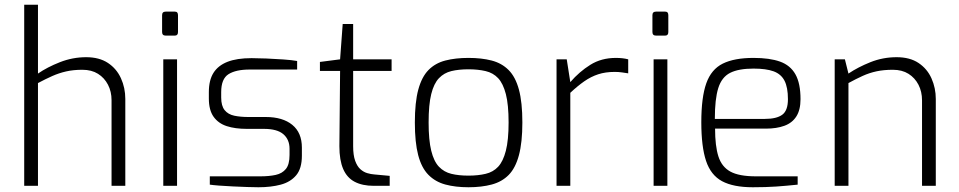

<svg xmlns="http://www.w3.org/2000/svg" viewBox="-20 -783 4041 809"><path d="M82 0V-763H140V-473Q179 -500 232.5 -521Q286 -542 343 -542Q398 -542 434.5 -518Q471 -494 489.5 -453.5Q508 -413 508 -366V0H450V-361Q450 -397 435 -426Q420 -455 393 -472Q366 -489 327 -489Q289 -489 258.5 -482Q228 -475 200 -462.5Q172 -450 140 -433V0Z M678 -633Q663 -633 663 -648V-719Q663 -734 678 -734H717Q724 -734 727 -730Q730 -726 730 -719V-648Q730 -633 717 -633ZM668 0V-533H726V0Z M1069 6Q1051 6 1022 5Q993 4 961 2.5Q929 1 903 -1Q877 -3 864 -5V-40H1077Q1114 -40 1141.5 -46Q1169 -52 1184.5 -71Q1200 -90 1200 -130V-156Q1200 -195 1174 -217.5Q1148 -240 1092 -240H1020Q971 -240 935.5 -251.5Q900 -263 880 -291Q860 -319 860 -368V-395Q860 -445 879.5 -476Q899 -507 938.5 -522.5Q978 -538 1040 -538Q1066 -538 1102 -536.5Q1138 -535 1174 -532.5Q1210 -530 1232 -526V-490H1032Q974 -490 943 -470.5Q912 -451 912 -395V-372Q912 -337 926.5 -319Q941 -301 967 -295.5Q993 -290 1027 -290H1100Q1171 -290 1211.5 -257Q1252 -224 1252 -161V-127Q1252 -73 1228 -44.5Q1204 -16 1163 -5Q1122 6 1069 6Z M1555 0Q1507 0 1474.5 -17Q1442 -34 1426 -71Q1410 -108 1410 -167L1413 -484H1328V-522L1413 -533L1424 -682H1468V-533H1630V-484H1468V-167Q1468 -129 1476.5 -105.5Q1485 -82 1498.5 -70Q1512 -58 1527.5 -53.5Q1543 -49 1557 -48L1622 -42V0Z M1954 6Q1899 6 1856.5 -5.5Q1814 -17 1785 -46.5Q1756 -76 1742 -129.5Q1728 -183 1728 -267Q1728 -352 1742.5 -405.5Q1757 -459 1785.5 -488Q1814 -517 1856.5 -528Q1899 -539 1954 -539Q2009 -539 2051.5 -528Q2094 -517 2123 -488Q2152 -459 2166.5 -405.5Q2181 -352 2181 -267Q2181 -183 2166.5 -129Q2152 -75 2123.5 -46Q2095 -17 2052 -5.5Q2009 6 1954 6ZM1954 -43Q1994 -43 2026 -50.5Q2058 -58 2079 -80.5Q2100 -103 2111.5 -148Q2123 -193 2123 -267Q2123 -342 2111.5 -386.5Q2100 -431 2079 -453.5Q2058 -476 2026 -483.5Q1994 -491 1954 -491Q1913 -491 1882 -483.5Q1851 -476 1829.5 -453.5Q1808 -431 1797 -386.5Q1786 -342 1786 -267Q1786 -193 1797 -148Q1808 -103 1829.5 -80.5Q1851 -58 1882 -50.5Q1913 -43 1954 -43Z M2325 0V-533H2368L2383 -437Q2421 -481 2467.5 -510Q2514 -539 2575 -539Q2590 -539 2603 -537.5Q2616 -536 2627 -533V-474Q2614 -476 2600 -478Q2586 -480 2570 -480Q2531 -480 2500.5 -470Q2470 -460 2442 -440.5Q2414 -421 2383 -392V0Z M2744 -633Q2729 -633 2729 -648V-719Q2729 -734 2744 -734H2783Q2790 -734 2793 -730Q2796 -726 2796 -719V-648Q2796 -633 2783 -633ZM2734 0V-533H2792V0Z M3152 6Q3070 6 3022.5 -19.5Q2975 -45 2955 -105Q2935 -165 2935 -268Q2935 -373 2956 -432Q2977 -491 3025.5 -515Q3074 -539 3155 -539Q3223 -539 3266.5 -523.5Q3310 -508 3331.5 -470Q3353 -432 3353 -365Q3353 -320 3335.5 -292.5Q3318 -265 3285 -253Q3252 -241 3207 -241H2993Q2993 -168 3007 -124Q3021 -80 3057.5 -60Q3094 -40 3165 -40H3341V-5Q3293 0 3250.5 3Q3208 6 3152 6ZM2992 -282H3203Q3252 -282 3276 -299.5Q3300 -317 3300 -365Q3300 -415 3285.5 -443Q3271 -471 3239.5 -482.5Q3208 -494 3155 -494Q3092 -494 3056.5 -476Q3021 -458 3006.5 -412Q2992 -366 2992 -282Z M3497 0V-533H3540L3555 -473Q3595 -500 3647.5 -521Q3700 -542 3758 -542Q3814 -542 3850.5 -517.5Q3887 -493 3905 -452.5Q3923 -412 3923 -366V0H3865V-360Q3865 -397 3850 -426Q3835 -455 3808 -472Q3781 -489 3742 -489Q3704 -489 3673.5 -482.5Q3643 -476 3614.5 -463Q3586 -450 3555 -433V0Z"/></svg>

Font: Exo Thin Light
Style: Regular
Weight: 300
Version: Version 2.000